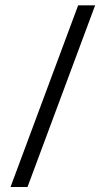

<svg xmlns="http://www.w3.org/2000/svg" viewBox="-20 -727 407 739"><path d="M346.2 -706.5 85.9 -7.3H20.5L280.8 -706.5Z"/></svg>

Font: Sahel Light FD
Style: Light-FD
Weight: 300
Foundry: Saber Rastikerdar (saber.rastikerdar@gmail.com)
Version: Version 3.3.0